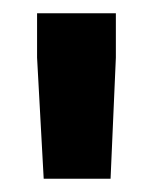

<svg xmlns="http://www.w3.org/2000/svg" viewBox="-20 -771 237 290"><path d="M36 -684V-751H155V-684L147 -501H46Z"/></svg>

Font: Exo SemiBold
Style: Regular
Weight: 600
Designer: Natanael Gama
Foundry: Natanael Gama
Version: Version 1.500